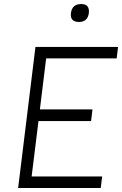

<svg xmlns="http://www.w3.org/2000/svg" viewBox="-20 -933 606 953"><path d="M332 -868Q338 -913 383 -913Q426 -913 421 -868Q415 -824 372 -824Q327 -824 332 -868ZM156 -700H566L559 -643H209L178 -390H439L432 -332H171L137 -57H487L480 0H70Z"/></svg>

Font: Haskoy Light
Style: Italic
Weight: 300
Designer: Ertekin Erdin
Foundry: Ertekin Erdin
Version: Version 2.000; ttfautohint (v1.8.4.7-5d5b)